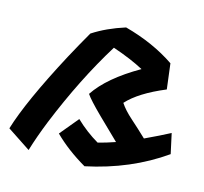

<svg xmlns="http://www.w3.org/2000/svg" viewBox="-189 -787 998 937"><g transform="rotate(15 309.5 -318.5)"><path d="M461 -495Q398 -529 304 -561Q185 -369 86 -126Q53 -44 31 29L-87 -49Q-43 -195 98 -460Q138 -534 175 -598Q244 -643 336 -672Q481 -633 590 -559L606 -431Q476 -377 418 -313Q439 -281 478.5 -246Q518 -211 560 -171Q635 -206 684 -232L706 -131Q537 -12 315 35Q219 -21 153 -87L231 -181Q284 -130 347 -93Q387 -103 433 -119L327 -222Q262 -286 245 -312Q308 -407 461 -495Z"/></g></svg>

Font: Vampiro One
Style: Regular
Weight: 400
Designer: Riccardo De Franceschi
Foundry: Sorkin Type Co.
Version: Version 1.002